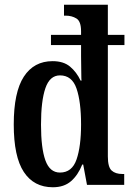

<svg xmlns="http://www.w3.org/2000/svg" viewBox="-20 -780 558 810"><path d="M203 10Q123 10 80.5 -54.5Q38 -119 38 -255Q38 -391 80.5 -456.5Q123 -522 202 -522Q248 -522 275.5 -499Q303 -476 320 -440H324Q323 -446 323 -464.5Q323 -483 322.5 -505Q322 -527 322 -543V-590H195V-633H322V-648Q322 -690 302.5 -702Q283 -714 257 -714H250V-760H435V-633H505V-590H435V-120Q435 -75 451 -60.5Q467 -46 496 -46H504V0H347L331 -86H327Q309 -41 279.5 -15.5Q250 10 203 10ZM233 -52Q284 -52 303 -107.5Q322 -163 322 -255Q322 -350 303 -406Q284 -462 233 -462Q190 -462 171.5 -408Q153 -354 153 -254Q153 -155 171.5 -103.5Q190 -52 233 -52Z"/></svg>

Font: Noto Serif Tamil ExtraCondensed SemiBold
Style: Regular
Weight: 600
Width: 2
Designer: Indian Type Foundry, Tom Grace, and the Monotype Design Team
Foundry: Monotype Imaging Inc.
Version: Version 2.004; ttfautohint (v1.8.4.7-5d5b)